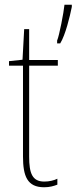

<svg xmlns="http://www.w3.org/2000/svg" viewBox="-20 -780 323 810"><path d="M283 -751V-760H252C249 -728 230 -629 221 -609V-597H234C256 -632 275 -711 283 -751ZM167 -14C116 -14 103 -49 103 -119V-503H224V-527H103V-657H82L75 -528L18 -522V-503H77V-120C77 -37 95 10 166 10C190 10 206 5 222 -1V-26C208 -19 188 -14 167 -14Z"/></svg>

Font: Noto Sans Myanmar UI Condensed Thin
Style: Regular
Weight: 100
Width: 3
Designer: Monotype Design Team
Foundry: Monotype Imaging Inc.
Version: Version 2.103